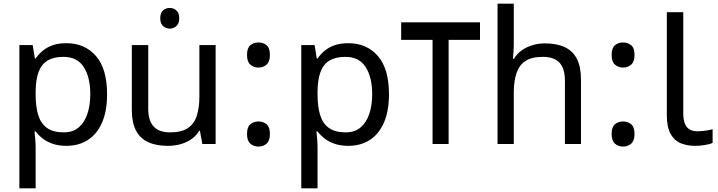

<svg xmlns="http://www.w3.org/2000/svg" viewBox="-20 -780 3890 1040"><path d="M340 -546Q439 -546 499.5 -477Q560 -408 560 -269Q560 -178 532.5 -115.5Q505 -53 455.5 -21.5Q406 10 339 10Q298 10 266 -1Q234 -12 211.5 -29.5Q189 -47 173 -68H167Q169 -51 171 -25Q173 1 173 20V240H85V-536H157L169 -463H173Q189 -486 211.5 -505Q234 -524 265.5 -535Q297 -546 340 -546ZM324 -472Q270 -472 237 -451.5Q204 -431 189 -390Q174 -349 173 -286V-269Q173 -203 187 -157Q201 -111 234.5 -87Q268 -63 326 -63Q375 -63 406.5 -90Q438 -117 453.5 -163.5Q469 -210 469 -270Q469 -362 433.5 -417Q398 -472 324 -472Z M900 -737Q920 -737 935.5 -723.5Q951 -710 951 -681Q951 -653 935.5 -639Q920 -625 900 -625Q878 -625 863 -639Q848 -653 848 -681Q848 -710 863 -723.5Q878 -737 900 -737ZM1148 -536V0H1076L1063 -71H1059Q1042 -43 1015 -25Q988 -7 956 1.5Q924 10 889 10Q825 10 781.5 -10.5Q738 -31 716 -74Q694 -117 694 -185V-536H783V-191Q783 -127 812 -95Q841 -63 902 -63Q962 -63 996.5 -85.5Q1031 -108 1045.5 -151.5Q1060 -195 1060 -257V-536Z M1380 -414Q1354 -414 1336 -430Q1318 -446 1318 -482Q1318 -520 1336 -535Q1354 -550 1380 -550Q1406 -550 1424 -535Q1442 -520 1442 -482Q1442 -446 1424 -430Q1406 -414 1380 -414ZM1380 14Q1354 14 1336 -2Q1318 -18 1318 -54Q1318 -92 1336 -107Q1354 -122 1380 -122Q1406 -122 1424 -107Q1442 -92 1442 -54Q1442 -18 1424 -2Q1406 14 1380 14Z M1867 -546Q1966 -546 2026.5 -477Q2087 -408 2087 -269Q2087 -178 2059.5 -115.5Q2032 -53 1982.5 -21.5Q1933 10 1866 10Q1825 10 1793 -1Q1761 -12 1738.5 -29.5Q1716 -47 1700 -68H1694Q1696 -51 1698 -25Q1700 1 1700 20V240H1612V-536H1684L1696 -463H1700Q1716 -486 1738.5 -505Q1761 -524 1792.5 -535Q1824 -546 1867 -546ZM1851 -472Q1797 -472 1764 -451.5Q1731 -431 1716 -390Q1701 -349 1700 -286V-269Q1700 -203 1714 -157Q1728 -111 1761.5 -87Q1795 -63 1853 -63Q1902 -63 1933.5 -90Q1965 -117 1980.5 -163.5Q1996 -210 1996 -270Q1996 -362 1960.5 -417Q1925 -472 1851 -472Z M2580 -659V-564H2410V0H2323V-564H2153V-659Z M2763 -537Q2763 -518 2761.5 -498Q2760 -478 2758 -462H2764Q2781 -490 2807 -508Q2833 -526 2865 -535.5Q2897 -545 2931 -545Q2996 -545 3039.5 -524.5Q3083 -504 3105 -461Q3127 -418 3127 -349V0H3040V-343Q3040 -408 3011 -440Q2982 -472 2920 -472Q2860 -472 2826 -449.5Q2792 -427 2777.5 -383.5Q2763 -340 2763 -277V0H2675V-760H2763Z M3355 -414Q3329 -414 3311 -430Q3293 -446 3293 -482Q3293 -520 3311 -535Q3329 -550 3355 -550Q3381 -550 3399 -535Q3417 -520 3417 -482Q3417 -446 3399 -430Q3381 -414 3355 -414ZM3355 14Q3329 14 3311 -2Q3293 -18 3293 -54Q3293 -92 3311 -107Q3329 -122 3355 -122Q3381 -122 3399 -107Q3417 -92 3417 -54Q3417 -18 3399 -2Q3381 14 3355 14Z M3745 10Q3701 10 3666.5 -4.5Q3632 -19 3612 -55.5Q3592 -92 3592 -157V-714H3681V-165Q3681 -117 3699.5 -93Q3718 -69 3758 -69Q3780 -69 3803.5 -72.5Q3827 -76 3840 -80V-6Q3826 1 3798.5 5.5Q3771 10 3745 10Z"/></svg>

Font: hexuoriya05
Style: Book
Weight: 400
Designer: Jelle Bosma - Monotype Design Team
Foundry: Monotype Imaging Inc.
Version: Version 2.003